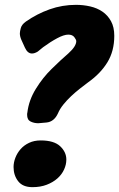

<svg xmlns="http://www.w3.org/2000/svg" viewBox="-20 -750 492 793"><path d="M138 -241Q121 -241 106.5 -248Q92 -255 92 -276Q92 -283 93 -285Q99 -336 128 -383Q157 -430 193 -465Q212 -484 229.5 -500Q247 -516 263 -530Q295 -559 295 -580Q295 -586 287 -596.5Q279 -607 262 -607Q244 -607 216 -592Q188 -577 158 -555L136 -537Q123 -529 112 -529Q94 -529 83 -553L68 -586Q62 -600 62 -612Q62 -620 66 -634.5Q70 -649 87 -661Q133 -693 185 -711.5Q237 -730 294 -730Q324 -730 352.5 -723.5Q381 -717 403 -702Q425 -687 438.5 -662.5Q452 -638 452 -602Q452 -539 423.5 -492.5Q395 -446 344 -410Q328 -398 309.5 -383.5Q291 -369 273.5 -352.5Q256 -336 241.5 -318Q227 -300 219 -281Q203 -247 172 -244ZM114 23Q74 23 55 -1.5Q36 -26 36 -60Q36 -79 43.5 -98.5Q51 -118 65 -134Q79 -150 100 -160Q121 -170 148 -170Q203 -170 228.5 -146Q254 -122 254 -91Q254 -70 244.5 -49.5Q235 -29 217 -13Q199 3 173 13Q147 23 114 23Z"/></svg>

Font: Bangerz 2
Style: Regular
Weight: 400
Designer: vernon adams
Foundry: Vernon Adams
Version: Version 2.10;December 28, 2023;FontCreator 13.0.0.2683 64-bi